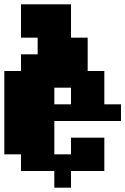

<svg xmlns="http://www.w3.org/2000/svg" viewBox="-20 -790 579 887"><path d="M308 -308V-385H231V-308ZM77 0V-77H0V-462H77V-539H154V-616H77V-770H308V-616H385V-462H462V-308H539V-231H231V-77H308V-154H462V0H308V77H231V0Z"/></svg>

Font: Coral Pixels
Style: Regular
Weight: 400
Designer: Tanukizamurai
Foundry: TanukiFont
Version: Version 1.000; ttfautohint (v1.8.4.7-5d5b)